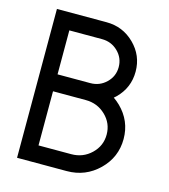

<svg xmlns="http://www.w3.org/2000/svg" viewBox="-99 -724 707 803"><g transform="rotate(15 254.0 -322.5)"><path d="M263.7 -73.2Q314.5 -73.2 350.1 -107.4Q385.7 -141.6 385.7 -190.4Q385.7 -239.3 350.1 -273.4Q314.5 -307.6 263.7 -307.6H122.1V-73.2ZM263.7 0H48.8V-644.5H263.7Q334.5 -644.5 384.5 -595.2Q434.6 -545.9 434.6 -476.1Q434.6 -406.2 384.8 -356.9L374.5 -347.7Q388.7 -337.9 401.9 -325.2Q459 -269.5 459 -190.9Q459 -111.8 401.9 -55.9Q344.7 0 263.7 0ZM263.7 -380.9Q304.2 -380.9 332.8 -408.7Q361.3 -436.5 361.3 -476.1Q361.3 -515.6 332.8 -543.5Q304.2 -571.3 263.7 -571.3H122.1V-380.9Z"/></g></svg>

Font: Catrinity
Style: Regular
Weight: 400
Designer: Alexander Lange
Foundry: High-Logic / Made with FontCreator
Version: Version 2.090;May 20, 2024;FontCreator 15.0.0.2974 64-bit